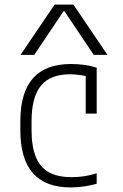

<svg xmlns="http://www.w3.org/2000/svg" viewBox="-20 -810 540 840"><path d="M289 10Q69 10 69 -240V-280Q69 -530 290 -530Q353 -530 403 -514V-313H355V-505L376 -472Q355 -478 332 -481.5Q309 -485 286 -485Q200 -485 159 -435Q118 -385 118 -278V-242Q118 -170 136.5 -124Q155 -78 193.5 -56.5Q232 -35 293 -35Q321 -35 348.5 -39Q376 -43 403 -52V-6Q377 1 348.5 5.5Q320 10 289 10ZM70 -570 219 -790H301L450 -570H390L262 -761H258L130 -570Z"/></svg>

Font: M PLUS 1 Code Light
Style: Regular
Weight: 300
Designer: Coji Morishita
Foundry: UNDERFOREST DESIGN
Version: Version 1.002